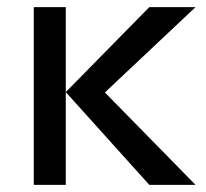

<svg xmlns="http://www.w3.org/2000/svg" viewBox="-20 -520 580 540"><path d="M275 -260 530 0H400L165 -261L400 -500H530ZM165 -500V0H75V-500Z"/></svg>

Font: Goli
Style: Regular
Weight: 400
Designer: jaikishan Patel
Foundry: MagicType
Version: Version 1.000